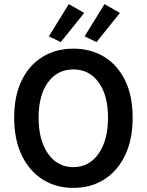

<svg xmlns="http://www.w3.org/2000/svg" viewBox="-20 -903 714 935"><path d="M337 12Q252 12 187 -29.5Q122 -71 85.5 -147.5Q49 -224 49 -330Q49 -436 85.5 -511Q122 -586 187 -626Q252 -666 337 -666Q423 -666 488 -626Q553 -586 589.5 -511Q626 -436 626 -330Q626 -224 589.5 -147.5Q553 -71 488 -29.5Q423 12 337 12ZM337 -89Q414 -89 460 -154.5Q506 -220 506 -330Q506 -440 460 -502.5Q414 -565 337 -565Q260 -565 214 -502.5Q168 -440 168 -330Q168 -220 214 -154.5Q260 -89 337 -89ZM276 -698 218 -726 315 -883 390 -840ZM450 -698 392 -726 489 -883 564 -840Z"/></svg>

Font: Source Sans Pro SemiBold
Style: Regular
Weight: 600
Designer: Paul D. Hunt
Foundry: Adobe Systems Incorporated
Version: Version 2.045;hotconv 1.0.109;makeotfexe 2.5.65596